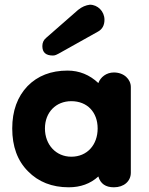

<svg xmlns="http://www.w3.org/2000/svg" viewBox="-20 -780 632 816"><path d="M176 -619C165 -610 160 -598 160 -584C160 -557 175 -544 205 -544C216 -544 222 -549 229 -552L397 -646C415 -656 424 -673 424 -696C424 -732 395 -760 362 -760C345 -758 328 -751 312 -738ZM272 16C322 16 364 1 398 -30C407 1 429 16 464 16C507 16 536 -10 536 -46V-410C536 -443 507 -472 464 -472C432 -472 407 -452 398 -427C361 -462 317 -480 267 -480C197 -480 140 -458 97 -414C54 -369 32 -309 32 -234C32 -158 54 -97 99 -52C143 -7 201 16 272 16ZM283 -114C218 -114 171 -165 171 -234C171 -303 218 -350 283 -350C351 -350 395 -303 395 -234C395 -165 351 -114 283 -114Z"/></svg>

Font: Dongle
Style: Bold
Weight: 700
Designer: Yanghee Ryu
Foundry: Yanghee Ryu
Version: Version 2.000